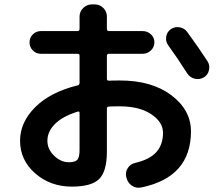

<svg xmlns="http://www.w3.org/2000/svg" viewBox="-20 -827 1040 892"><path d="M341.8 -308.6Q271.5 -287.1 235.8 -251.5Q200.2 -215.8 200.2 -172.9Q200.2 -133.8 231.4 -103.5Q262.7 -73.2 299.8 -73.2Q329.1 -73.2 339.4 -85Q349.6 -96.7 349.6 -129.9V-302.7Q349.6 -310.5 341.8 -308.6ZM313.5 40Q213.9 40 143.6 -21.5Q73.2 -83 73.2 -172.9Q73.2 -258.8 143.6 -329.1Q213.9 -399.4 341.8 -430.7Q349.6 -432.6 349.6 -442.4V-568.4Q349.6 -577.1 340.8 -577.1H169.9Q147.5 -577.1 132.3 -592.8Q117.2 -608.4 117.2 -630.4Q117.2 -652.3 132.8 -667.5Q148.4 -682.6 169.9 -682.6H340.8Q349.6 -682.6 349.6 -692.4V-750Q349.6 -773.4 366.7 -790Q383.8 -806.6 407.2 -806.6H419.9Q443.4 -806.6 460 -790Q476.6 -773.4 476.6 -750V-692.4Q476.6 -683.6 485.4 -682.6H642.6Q665 -682.6 681.2 -667.5Q697.3 -652.3 697.3 -630.4Q697.3 -608.4 681.2 -592.8Q665 -577.1 642.6 -577.1H485.4Q477.5 -577.1 476.6 -568.4V-460Q476.6 -452.1 486.3 -452.1Q502 -453.1 537.1 -453.1Q685.5 -453.1 776.4 -384.3Q867.2 -315.4 867.2 -216.8Q867.2 -3.9 636.7 43.9Q612.3 48.8 592.8 35.6Q573.2 22.5 567.4 -2L566.4 -4.9Q561.5 -27.3 573.7 -46.4Q585.9 -65.4 608.4 -70.3Q675.8 -85.9 706.5 -120.6Q737.3 -155.3 737.3 -210Q737.3 -259.8 682.6 -296.4Q627.9 -333 537.1 -333Q502 -333 486.3 -332Q477.5 -332 476.6 -323.2V-123Q476.6 -31.2 440.9 4.4Q405.3 40 313.5 40ZM849.6 -678.7Q903.3 -605.5 944.3 -542Q956.1 -523.4 950.7 -500.5Q945.3 -477.5 925.8 -466.8Q906.2 -456.1 884.3 -461.4Q862.3 -466.8 849.6 -486.3Q801.8 -561.5 761.7 -616.2Q749 -633.8 752 -655.8Q754.9 -677.7 773.4 -691.4Q792 -704.1 814.5 -700.2Q836.9 -696.3 849.6 -678.7Z"/></svg>

Font: Rounded Mgen+ 1m bold
Style: Bold
Weight: 700
Designer: [Source Han Sans]
Ryoko NISHIZUKA  (kana & ideographs); Paul D. Hunt (Latin, Greek & Cyrillic); Wenlong ZHANG  (bopomofo
Version: Version 1.059.20150602